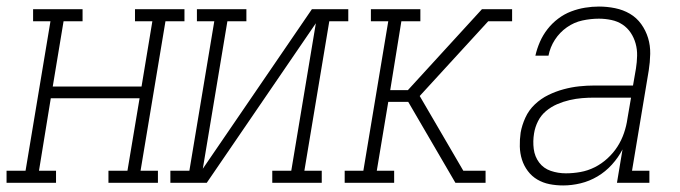

<svg xmlns="http://www.w3.org/2000/svg" viewBox="-54 -558 2074 586"><path d="M-34 0V-37H24L100 -493H47V-530H198V-493H140L107 -294H378L411 -493H358V-530H509V-493H451L375 -37H428V0H277V-37H335L372 -258H101L65 -37H117V0Z M466 0V-37H524L600 -493H547V-530H698V-493H640L565 -43L898 -530H1009V-493H951L875 -37H928V0H777V-37H835L910 -487L577 0Z M998 0V-37H1055L1131 -493H1078V-530H1229V-493H1171L1137 -283H1191L1417 -530H1509V-493H1436L1227 -265L1360 -37H1428V0H1336L1192 -247H1131L1096 -37H1149V0Z M1665 8Q1643 8 1623 4Q1603 0 1586 -10Q1569 -20 1557 -36Q1545 -52 1539 -71Q1533 -90 1532.5 -111Q1532 -132 1535 -153Q1539 -176 1549.5 -199Q1560 -222 1578.5 -239.5Q1597 -257 1619.5 -268Q1642 -279 1666 -285.5Q1690 -292 1713.5 -294.5Q1737 -297 1760 -297H1878L1887 -349Q1890 -368 1890.5 -387.5Q1891 -407 1886 -425Q1881 -443 1871 -458Q1861 -473 1846 -483Q1831 -493 1812 -497Q1793 -501 1774 -501Q1749 -501 1723.5 -495.5Q1698 -490 1676 -474.5Q1654 -459 1639.5 -436.5Q1625 -414 1620 -388H1580Q1585 -410 1594 -430.5Q1603 -451 1617 -469Q1631 -487 1649.5 -501Q1668 -515 1689 -523Q1710 -531 1731.5 -534.5Q1753 -538 1774 -538Q1799 -538 1823.5 -533Q1848 -528 1868.5 -516Q1889 -504 1903 -484.5Q1917 -465 1924 -442Q1931 -419 1930.5 -393.5Q1930 -368 1926 -343L1875 -37H1928V0H1829L1846 -102Q1833 -77 1813.5 -55.5Q1794 -34 1769.5 -19.5Q1745 -5 1718 1.5Q1691 8 1665 8ZM1673 -29Q1695 -29 1717.5 -33Q1740 -37 1761 -47.5Q1782 -58 1800 -74.5Q1818 -91 1830.5 -110.5Q1843 -130 1850.5 -152Q1858 -174 1861 -196L1872 -260H1760Q1741 -260 1722.5 -258.5Q1704 -257 1684.5 -252.5Q1665 -248 1646.5 -240Q1628 -232 1612.5 -219Q1597 -206 1588 -188Q1579 -170 1576 -151Q1572 -127 1575 -103.5Q1578 -80 1591.5 -62Q1605 -44 1627 -36.5Q1649 -29 1673 -29Z"/></svg>

Font: Iosevka Curly Slab XLtObl
Style: Regular
Weight: 200
Italic angle: -9°
Monospace: yes
Designer: Belleve Invis
Foundry: Belleve Invis
Version: Version 11.1.0; ttfautohint (v1.8.3)